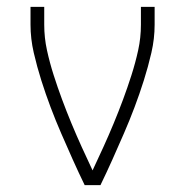

<svg xmlns="http://www.w3.org/2000/svg" viewBox="-20 -540 540 560"><path d="M227 0Q209 -37 192 -75Q175 -113 158.5 -151Q142 -189 127.5 -227.5Q113 -266 100.5 -305.5Q88 -345 78.5 -386Q69 -427 69 -468V-520H109V-468Q109 -430 117 -393.5Q125 -357 136.5 -321Q148 -285 161 -250Q174 -215 188.5 -180Q203 -145 218.5 -111Q234 -77 250 -43Q266 -77 281.5 -111Q297 -145 311.5 -180Q326 -215 339 -250Q352 -285 363.5 -321Q375 -357 383 -393.5Q391 -430 391 -468V-520H431V-468Q431 -427 421.5 -386Q412 -345 399.5 -305.5Q387 -266 372.5 -227.5Q358 -189 341.5 -151Q325 -113 308 -75Q291 -37 273 0Z"/></svg>

Font: Iosevka Term Curly Extralight
Style: Regular
Weight: 200
Designer: Belleve Invis
Foundry: Belleve Invis
Version: Version 32.3.0